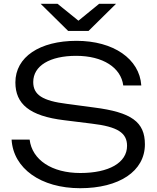

<svg xmlns="http://www.w3.org/2000/svg" viewBox="-20 -978 826 1011"><path d="M41 -243C50 -91 195 13 402 13C607 13 743 -76 743 -218C743 -336 672 -387 475 -412L333 -431C203 -447 155 -479 155 -546C155 -632 243 -684 381 -684C522 -684 617 -622 629 -528H724C715 -668 577 -763 383 -763C189 -763 61 -678 61 -544C61 -431 135 -367 318 -345L463 -327C600 -311 649 -278 649 -210C649 -121 553 -67 403 -67C253 -67 149 -136 136 -243ZM591 -958H502L393 -869L283 -958H194L339 -815H446Z"/></svg>

Font: Bounded Light
Style: Regular
Weight: 300
Designer: Vlad Churkin
Version: Version 3.0